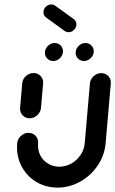

<svg xmlns="http://www.w3.org/2000/svg" viewBox="-20 -851 525 874"><path d="M114.8 -312.6Q101.9 -312.6 91.5 -319.1Q81.1 -325.6 75.7 -336.5Q70.4 -347.4 71.5 -360.4L81.1 -471.1Q82.6 -490.7 97.8 -504.6Q113 -518.5 132.6 -518.5Q145.6 -518.5 155.9 -512.2Q166.3 -505.9 171.9 -495Q177.4 -484.1 176.3 -471.1L166.7 -360.4Q165.6 -347.4 158.1 -336.5Q150.7 -325.6 139.3 -319.1Q127.8 -312.6 114.8 -312.6ZM441.1 -518.1Q454.1 -518.1 464.4 -511.9Q474.8 -505.6 480.2 -494.6Q485.6 -483.7 484.4 -470.7L460.7 -198.5Q455.9 -143.7 424.6 -97.4Q393.3 -51.1 344.8 -24.1Q296.3 3 241.9 3Q190.4 3 148.1 -21.3Q105.9 -45.6 81.7 -87.8Q57.4 -130 57.4 -181.1Q57.4 -186.7 58.1 -198.5Q59.3 -211.5 66.7 -222.4Q74.1 -233.3 85.6 -239.8Q97 -246.3 110 -246.3Q123 -246.3 133.3 -239.8Q143.7 -233.3 149.1 -222.4Q154.4 -211.5 153.3 -198.5Q153 -195.2 153 -188.9Q153 -161.9 165.7 -139.8Q178.5 -117.8 200.7 -105Q223 -92.2 250 -92.2Q278.9 -92.2 304.4 -106.5Q330 -120.7 346.5 -145.2Q363 -169.6 365.6 -198.5L389.3 -470.7Q391.1 -490.4 406.3 -504.3Q421.5 -518.1 441.1 -518.1ZM324.4 -610.7Q324.4 -622.6 330.7 -632.8Q337 -643 347.2 -649.1Q357.4 -655.2 368.9 -655.2Q384.8 -655.2 395.7 -644.3Q406.7 -633.3 406.7 -617.4Q406.7 -605.9 400.4 -595.7Q394.1 -585.6 383.9 -579.4Q373.7 -573.3 362.2 -573.3Q346.3 -573.3 335.4 -584.3Q324.4 -595.2 324.4 -610.7ZM184.4 -610.7Q184.4 -622.6 190.7 -632.8Q197 -643 207.2 -649.1Q217.4 -655.2 228.9 -655.2Q244.8 -655.2 255.7 -644.3Q266.7 -633.3 266.7 -617.4Q266.7 -605.9 260.4 -595.7Q254.1 -585.6 243.9 -579.4Q233.7 -573.3 222.2 -573.3Q206.3 -573.3 195.4 -584.3Q184.4 -595.2 184.4 -610.7ZM177.8 -794.8Q177.8 -809.3 188.3 -820Q198.9 -830.7 213 -830.7Q224.1 -830.7 231.1 -825.2L316.3 -763.7Q321.5 -759.6 324.6 -753.5Q327.8 -747.4 327.8 -740.4Q327.8 -725.9 317.2 -715.2Q306.7 -704.4 292.6 -704.4Q282.6 -704.4 274.4 -710L189.6 -771.5Q184.1 -775.6 180.9 -781.7Q177.8 -787.8 177.8 -794.8Z"/></svg>

Font: 26F Galaxy Sans Extra Bold
Style: Italic
Weight: 800
Italic angle: -5°
Designer: C₂₉H₂₅N₃O₅
Version: Version 1.200